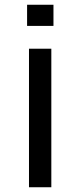

<svg xmlns="http://www.w3.org/2000/svg" viewBox="-20 -788 337 808"><path d="M102 0V-583H196V0ZM94 -679V-768H205V-679Z"/></svg>

Font: Ruda Medium
Style: Regular
Weight: 500
Version: Version 2.001